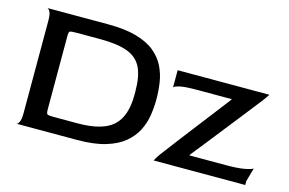

<svg xmlns="http://www.w3.org/2000/svg" viewBox="-80 -781 1447 962"><g transform="rotate(15 643.5 -300.0)"><path d="M60 0Q67 0 74 -14Q81 -28 81 -60V-540Q81 -572 74 -585.5Q67 -599 60 -600H374Q463 -600 522.5 -583Q582 -566 618.5 -536Q655 -506 674 -467.5Q693 -429 699.5 -386Q706 -343 706 -299Q706 -259 699.5 -216.5Q693 -174 673.5 -135.5Q654 -97 617.5 -66.5Q581 -36 521.5 -18Q462 0 374 0ZM233 -81H356Q484 -81 539 -131Q594 -181 594 -292V-310Q594 -388 572 -433.5Q550 -479 498 -498.5Q446 -518 356 -518H233Q204 -518 198.5 -514.5Q193 -511 193 -490V-111Q193 -89 198.5 -85Q204 -81 233 -81ZM772 0Q775 -7 784.5 -22Q794 -37 809 -56Q827 -80 858 -120.5Q889 -161 926 -209Q963 -257 1001 -306Q1039 -355 1070 -396V-398H891Q827 -398 800 -391.5Q773 -385 771 -378V-468H1247Q1243 -462 1233 -447.5Q1223 -433 1206 -412Q1182 -381 1148 -338Q1114 -295 1077 -248Q1040 -201 1004 -155.5Q968 -110 939 -74V-71H1127Q1189 -71 1223.5 -77.5Q1258 -84 1267 -91L1247 -21V0Z"/></g></svg>

Font: Red Rose
Style: Regular
Weight: 400
Designer: Jaikishan Patel
Version: Version 2.000; ttfautohint (v1.8.3)